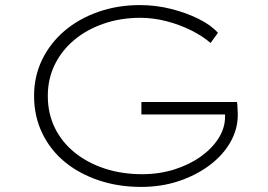

<svg xmlns="http://www.w3.org/2000/svg" viewBox="-20 -725 1055 755"><path d="M535 10Q445 10 368 -16Q291 -42 234.5 -88.5Q178 -135 146 -201.5Q114 -268 114 -348Q114 -425 145.5 -490Q177 -555 233 -603Q289 -651 365.5 -678Q442 -705 530 -705Q593 -705 652.5 -690Q712 -675 760.5 -651Q809 -627 837 -596L808 -556Q777 -583 732 -605.5Q687 -628 635 -641.5Q583 -655 532 -655Q455 -655 388 -632Q321 -609 272 -568Q223 -527 195.5 -471Q168 -415 168 -348Q168 -278 196 -221.5Q224 -165 274.5 -124.5Q325 -84 392.5 -62Q460 -40 539 -40Q606 -40 665 -58.5Q724 -77 769 -109Q814 -141 839.5 -181.5Q865 -222 865 -266L864 -306L885 -275H536V-324H912Q913 -320 913.5 -310Q914 -300 914.5 -290Q915 -280 915 -273Q915 -217 886 -166Q857 -115 804.5 -75.5Q752 -36 683.5 -13Q615 10 535 10Z"/></svg>

Font: Lexend Tera ExtraLight
Style: Regular
Weight: 250
Designer: Bonnie Shaver-Troup, Thomas Jockin
Foundry: Lexend
Version: Version 1.007